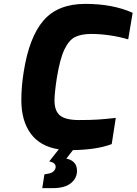

<svg xmlns="http://www.w3.org/2000/svg" viewBox="-20 -768 704 990"><path d="M273 -366Q261 -287 261 -250Q261 -196 289.5 -172.5Q318 -149 388 -149Q446 -149 484.5 -151.5Q523 -154 577 -160L556 -25Q480 4 356 6L322 50Q346 54 361.5 69.5Q377 85 377 113Q377 151 345.5 176.5Q314 202 253 202H198L209 131L226 128Q247 125 257 114.5Q267 104 267 92Q267 71 234 64L283 2Q187 -13 138.5 -79Q90 -145 90 -252Q90 -321 102 -396Q130 -576 204 -662Q278 -748 420 -748Q561 -748 664 -702L641 -565Q598 -578 547.5 -585.5Q497 -593 451 -593Q399 -593 367 -577Q335 -561 312 -512.5Q289 -464 273 -366Z"/></svg>

Font: Exo ExtraBold
Style: Italic
Weight: 800
Italic angle: -9°
Designer: Natanael Gama
Foundry: Natanael Gama
Version: Version 1.500; ttfautohint (v1.6)